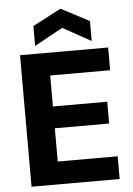

<svg xmlns="http://www.w3.org/2000/svg" viewBox="-61 -972 707 1018"><g transform="rotate(-5 292.5 -463.5)"><path d="M65 0V-700H534V-579H215V-414H504V-298H215V-121H534V0ZM149 -742V-848L300 -927L450 -848V-742L300 -825Z"/></g></svg>

Font: DM Sans 24pt Black
Style: Regular
Weight: 900
Designer: Colophon Foundry, Jonny Pinhorn
Foundry: Colophon Foundry
Version: Version 4.004;gftools[0.9.30]